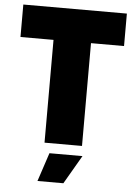

<svg xmlns="http://www.w3.org/2000/svg" viewBox="-60 -745 696 990"><g transform="rotate(5 288.0 -250.0)"><path d="M191 0V-532H20V-700H556V-532H385V0ZM172 200 221 52H392L306 200Z"/></g></svg>

Font: Tektur ExtraBold
Style: Regular
Weight: 800
Designer: Adam Jagosz
Foundry: Adam Jagosz
Version: Version 1.005;gftools[0.9.30]